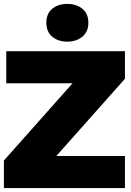

<svg xmlns="http://www.w3.org/2000/svg" viewBox="-24 -962 668 982"><path d="M615 -559V-700H8V-536H347L-4 -141V0H615V-164H264ZM213 -846Q213 -800 243 -774.5Q273 -749 320 -749Q367 -749 397.5 -774.5Q428 -800 428 -846Q428 -892 397.5 -917Q367 -942 320 -942Q273 -942 243 -917Q213 -892 213 -846Z"/></svg>

Font: Geom Black
Style: Bold
Weight: 900
Version: Version 1.102